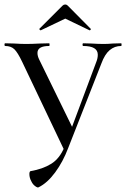

<svg xmlns="http://www.w3.org/2000/svg" viewBox="-25 -661 562 856"><path d="M-2 -456Q-5 -456 -5 -462Q-5 -468 -2 -468L38 -467Q70 -465 91 -465Q117 -465 153 -467L194 -468Q196 -468 196 -462Q196 -456 194 -456Q142 -456 142 -425Q142 -411 150 -395L303 -82L265 -12L404 -384Q411 -401 411 -417Q411 -456 346 -456Q343 -456 343 -462Q343 -468 346 -468L382 -467Q412 -465 438 -465Q456 -465 478 -467L515 -468Q517 -468 517 -462Q517 -456 515 -456Q486 -456 464 -437.5Q442 -419 427 -378L279 -1Q277 3 270.5 8Q264 13 262 10L74 -385Q54 -427 39 -441.5Q24 -456 -2 -456ZM115 148Q106 132 106 115Q106 104 111 102Q165 93 203 69.5Q241 46 262 -5L279 -1Q256 60 221 107.5Q186 155 147 174Q143 177 132 169Q121 161 115 148ZM266 -641Q272 -641 277 -636L379 -533Q380 -533 380 -531Q380 -529 377.5 -527Q375 -525 374 -526L266 -578L157 -526Q155 -525 152 -528.5Q149 -532 151 -533L254 -636Q259 -641 266 -641Z"/></svg>

Font: Cormorant Unicase Medium
Style: Regular
Weight: 500
Designer: Christian Thalmann (Catharsis Fonts)
Foundry: Catharsis Fonts
Version: Version 4.000